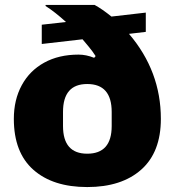

<svg xmlns="http://www.w3.org/2000/svg" viewBox="-20 -745 707 777"><path d="M36 -264Q36 -341 68 -400Q100 -459 159 -491.5Q218 -524 298 -524Q329 -524 361 -511L367 -518Q355 -537 337.5 -558Q320 -579 314 -586L149 -567V-645L247 -656Q202 -697 164 -721L165 -725H363Q394 -708 431 -678L570 -694V-616L502 -608Q631 -457 631 -264Q631 -129 551.5 -58.5Q472 12 333 12Q194 12 115 -58Q36 -128 36 -264ZM432 -235V-292Q432 -405 333 -405Q235 -405 235 -292V-235Q235 -123 333 -123Q432 -123 432 -235Z"/></svg>

Font: Archivo Black
Style: Regular
Weight: 400
Designer: Hector Gatti
Foundry: Omnibus-Type
Version: Version 1.101; ttfautohint (v1.8)